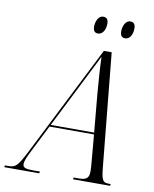

<svg xmlns="http://www.w3.org/2000/svg" viewBox="-154 -968 834 1040"><g transform="rotate(10 263.0 -448.0)"><path d="M466 -801C490 -801 506 -828 506 -862C506 -887 495 -896 478 -896C451 -896 438 -862 438 -835C438 -809 449 -801 466 -801ZM316 -801C341 -801 357 -828 357 -863C357 -887 346 -896 329 -896C302 -896 289 -862 289 -835C289 -809 300 -801 316 -801ZM-58 0H134L137 -10H101C58 -10 42 -15 42 -35C42 -52 53 -76 66 -102L145 -259H390L404 -98C405 -85 406 -71 406 -58C406 -20 390 -10 348 -10H322L320 0H523L526 -10H515C482 -10 475 -21 468 -93L407 -714H364L55 -102C12 -18 1 -10 -39 -10H-56ZM264 -495C311 -591 334 -632 357 -681C358 -632 365 -536 370 -477L389 -269H150Z"/></g></svg>

Font: Noto Serif Display Condensed Light
Style: Italic
Weight: 300
Width: 3
Italic angle: -12°
Designer: Monotype Design Team
Foundry: Monotype Imaging Inc.
Version: Version 2.009